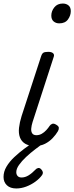

<svg xmlns="http://www.w3.org/2000/svg" viewBox="-55 -808 420 1085"><path d="M144 17Q108 17 87 4Q66 -9 57.5 -32Q49 -55 52.5 -86Q56 -117 67 -152L177 -489Q182 -505 190 -510Q198 -515 218 -515Q236 -515 244.5 -507.5Q253 -500 249 -488L129 -118Q123 -99 121.5 -82Q120 -65 127 -54.5Q134 -44 151 -44Q167 -44 181 -52Q195 -60 206.5 -72.5Q218 -85 225 -96Q230 -104 239.5 -108Q249 -112 263 -103Q277 -95 277.5 -85.5Q278 -76 272 -66Q261 -47 242.5 -27.5Q224 -8 199.5 4.5Q175 17 144 17ZM280 -676Q261 -676 248 -687Q235 -698 235 -720Q235 -745 252 -766.5Q269 -788 300 -788Q319 -788 332 -777.5Q345 -767 345 -745Q345 -720 329 -698Q313 -676 280 -676ZM37 257Q3 257 -16 239Q-35 221 -35 192Q-35 162 -18.5 134Q-2 106 25 80.5Q52 55 83.5 31.5Q115 8 145 -12H201V-7Q174 13 145.5 34.5Q117 56 92.5 79Q68 102 52.5 124Q37 146 37 165Q37 178 44.5 186.5Q52 195 67 195Q87 195 106.5 183Q126 171 146 150Q152 143 161 141.5Q170 140 178 149Q184 155 186.5 163Q189 171 183 181Q169 201 145 218.5Q121 236 93 246.5Q65 257 37 257Z"/></svg>

Font: Playwrite RO Light
Style: Regular
Weight: 300
Version: Version 1.002